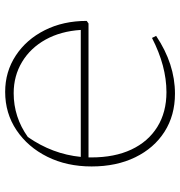

<svg xmlns="http://www.w3.org/2000/svg" viewBox="3 -694 698 744"><g transform="rotate(90 352.0 -322.0)"><path d="M336 7Q258 7 195.5 -34Q133 -75 97 -146.5Q61 -218 61 -309L71 -316H590Q590 -321 590 -327Q590 -417 559.5 -482Q529 -547 472 -582.5Q415 -618 337 -618Q236 -618 127 -562L119 -578Q228 -651 343 -651Q427 -651 490.5 -610.5Q554 -570 589.5 -497Q625 -424 625 -328Q625 -232 587.5 -156.5Q550 -81 484.5 -37Q419 7 336 7ZM511 -81Q577 -176 588 -286H96Q101 -208 133.5 -149.5Q166 -91 220 -58.5Q274 -26 341 -26Q434 -26 511 -81Z"/></g></svg>

Font: Piazzolla SC Thin
Style: Regular
Weight: 100
Designer: Juan Pablo del Peral
Foundry: Huerta Tipografica
Version: Version 1.330